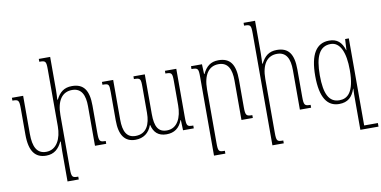

<svg xmlns="http://www.w3.org/2000/svg" viewBox="-88 -1024 3042 1531"><g transform="rotate(-10 1432.5 -259.0)"><path d="M648 -98V-319C648 -443 608 -501 513 -501C449 -501 412 -470 384 -414H380C381 -440 383 -466 383 -493V-760H291V-737C342 -737 347 -732 347 -663V-204C347 -106 307 -20 221 -20C146 -20 117 -79 117 -184V-492H26V-469C74 -469 81 -464 81 -396V-184C81 -47 129 10 216 10C282 10 319 -27 345 -81H349C348 -56 347 -31 347 -6V242H438V219C391 219 383 215 383 145V-289C383 -407 429 -470 509 -470C585 -470 612 -410 612 -320V0H703V-23C655 -23 648 -29 648 -98Z M1265 -492V-470C1317 -470 1321 -464 1321 -394V-202C1321 -105 1284 -21 1199 -21C1129 -21 1102 -68 1102 -171V-492H1010V-470C1062 -470 1066 -464 1066 -395V-187C1066 -94 1034 -21 945 -21C874 -21 846 -74 846 -171V-492H755V-469C807 -469 810 -465 810 -398V-170C810 -51 853 9 939 9C1004 9 1050 -25 1072 -87H1074C1088 -27 1123 9 1191 9C1253 9 1296 -21 1319 -83H1322L1325 0H1412V-23C1362 -23 1357 -29 1357 -100V-492Z M1890 -23C1842 -23 1834 -29 1834 -98V-319C1834 -443 1794 -501 1699 -501C1635 -501 1599 -469 1571 -412H1568L1565 -492H1476V-469C1528 -469 1533 -464 1533 -395V242H1625V219C1576 219 1570 216 1570 145V-287C1570 -406 1615 -470 1695 -470C1771 -470 1798 -410 1798 -320V0H1890Z M2362 -23C2314 -23 2307 -29 2307 -98V-319C2307 -443 2267 -501 2172 -501C2108 -501 2072 -470 2043 -413H2039C2040 -441 2042 -468 2042 -495V-760H1949V-737C2001 -737 2006 -732 2006 -663V242H2098V219C2049 219 2042 216 2042 145V-289C2042 -407 2088 -470 2168 -470C2244 -470 2271 -411 2271 -320V0H2362Z M2724 -492 2719 -403H2717C2697 -469 2660 -502 2596 -502C2492 -502 2438 -418 2438 -243C2438 -67 2493 10 2588 10C2659 10 2696 -26 2718 -91H2720C2718 -70 2718 -27 2718 32V242H2865V213H2754V-492ZM2595 -19C2512 -19 2475 -90 2475 -242C2475 -394 2513 -473 2603 -473C2681 -473 2718 -382 2718 -243C2718 -58 2658 -19 2595 -19Z"/></g></svg>

Font: Noto Serif Armenian Condensed ExtraLight
Style: Regular
Weight: 200
Width: 3
Designer: Monotype Design Team
Foundry: Monotype Imaging Inc.
Version: Version 2.008